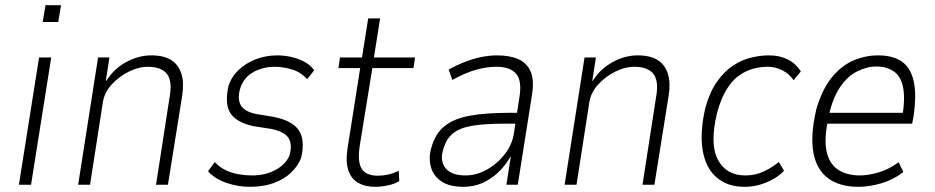

<svg xmlns="http://www.w3.org/2000/svg" viewBox="-20 -714 3613 742"><path d="M145 -629 156 -694H216L205 -629ZM53 0 131 -492H178L100 0Z M282 0 359 -492H403L389 -402H391Q421 -449 468.5 -474.5Q516 -500 564 -500Q613 -500 641.5 -482Q670 -464 681 -429Q692 -394 684 -344L629 0H583L635 -336Q643 -378 636.5 -404Q630 -430 608.5 -443Q587 -456 551 -456Q516 -456 478.5 -437.5Q441 -419 413 -389Q385 -359 378 -322L328 0Z M945 8Q899 8 854.5 -7.5Q810 -23 784 -52L810 -88Q828 -68 852 -56.5Q876 -45 902.5 -40.5Q929 -36 954 -36Q1008 -36 1048 -59Q1088 -82 1100 -117Q1110 -160 1093.5 -183Q1077 -206 1027 -216L962 -226Q897 -239 872 -274.5Q847 -310 863 -382Q875 -418 902.5 -444Q930 -470 968.5 -485Q1007 -500 1053 -500Q1078 -500 1105 -494Q1132 -488 1156 -475.5Q1180 -463 1194 -442L1167 -408Q1142 -436 1107 -446Q1072 -456 1043 -456Q995 -456 957.5 -434.5Q920 -413 907 -368Q897 -328 912 -305Q927 -282 972 -273L1034 -263Q1108 -249 1134 -211.5Q1160 -174 1144 -105Q1133 -74 1105.5 -47.5Q1078 -21 1037.5 -6.5Q997 8 945 8Z M1429 8Q1392 8 1365 -7Q1338 -22 1326.5 -55Q1315 -88 1323 -140L1372 -451H1288L1294 -492H1379L1403 -643H1449L1425 -492H1584L1578 -451H1419L1370 -149Q1361 -88 1378 -61.5Q1395 -35 1441 -35Q1461 -35 1480.5 -39.5Q1500 -44 1521 -54L1523 -14Q1505 -3 1479 2.5Q1453 8 1429 8Z M1770 8Q1716 8 1684.5 -14Q1653 -36 1644.5 -71.5Q1636 -107 1647 -143Q1662 -198 1698.5 -227Q1735 -256 1796.5 -267Q1858 -278 1947 -278H1989L1982 -236H1926Q1853 -236 1805 -228Q1757 -220 1730.5 -198.5Q1704 -177 1693 -137Q1679 -92 1702 -64Q1725 -36 1779 -36Q1821 -36 1861.5 -58.5Q1902 -81 1931.5 -119Q1961 -157 1967 -205L1987 -336Q1998 -402 1974.5 -429Q1951 -456 1898 -456Q1861 -456 1820 -444.5Q1779 -433 1728 -405L1714 -445Q1746 -463 1778.5 -475.5Q1811 -488 1842 -494Q1873 -500 1901 -500Q1950 -500 1983 -485.5Q2016 -471 2030.5 -438Q2045 -405 2036 -348L1981 0H1937L1954 -109H1953Q1933 -74 1905 -47.5Q1877 -21 1843.5 -6.5Q1810 8 1770 8Z M2162 0 2239 -492H2283L2269 -402H2271Q2301 -449 2348.5 -474.5Q2396 -500 2444 -500Q2493 -500 2521.5 -482Q2550 -464 2561 -429Q2572 -394 2564 -344L2509 0H2463L2515 -336Q2523 -378 2516.5 -404Q2510 -430 2488.5 -443Q2467 -456 2431 -456Q2396 -456 2358.5 -437.5Q2321 -419 2293 -389Q2265 -359 2258 -322L2208 0Z M2858 8Q2791 8 2749 -28.5Q2707 -65 2695.5 -133.5Q2684 -202 2706 -298Q2723 -359 2751 -398.5Q2779 -438 2813 -460.5Q2847 -483 2883 -491.5Q2919 -500 2952 -500Q2993 -500 3024 -484.5Q3055 -469 3075 -438L3047 -404Q3030 -429 3003 -442.5Q2976 -456 2948 -456Q2919 -456 2891 -448.5Q2863 -441 2836.5 -422.5Q2810 -404 2788 -368.5Q2766 -333 2751 -277Q2722 -157 2754.5 -96.5Q2787 -36 2860 -36Q2899 -36 2931 -51Q2963 -66 2990 -88L3010 -54Q2991 -34 2966 -20.5Q2941 -7 2914 0.5Q2887 8 2858 8Z M3297 8Q3226 8 3181 -24.5Q3136 -57 3123.5 -124Q3111 -191 3135 -293Q3157 -368 3193.5 -413.5Q3230 -459 3276.5 -479.5Q3323 -500 3374 -500Q3430 -500 3464.5 -476.5Q3499 -453 3511 -400.5Q3523 -348 3510 -261L3505 -236H3161L3168 -278H3489L3466 -256Q3479 -333 3470 -376.5Q3461 -420 3433.5 -438.5Q3406 -457 3367 -457Q3330 -457 3291.5 -437.5Q3253 -418 3224 -373.5Q3195 -329 3181 -257L3178 -241Q3164 -167 3176 -122Q3188 -77 3221.5 -56.5Q3255 -36 3303 -36Q3332 -36 3371.5 -46.5Q3411 -57 3453 -87L3471 -49Q3432 -19 3385.5 -5.5Q3339 8 3297 8Z"/></svg>

Font: Nunito Sans 7pt Condensed ExtraLight
Style: Italic
Weight: 250
Width: 3
Italic angle: -9°
Designer: Vernon Adams
Foundry: Vernon Adams
Version: Version 3.101;gftools[0.9.27]